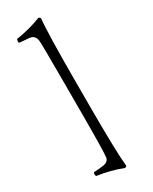

<svg xmlns="http://www.w3.org/2000/svg" viewBox="-268 -933 945 1188"><g transform="rotate(-30 204.5 -339.0)"><path d="M180 -239V-439Q180 -730 177 -750Q171 -790 135 -795L63 -801Q59 -806 59 -813L63 -828Q158 -842 241 -875Q250 -875 256 -865Q245 -768 245 -423V-255Q245 91 256 188Q252 197 241 197Q162 165 63 151Q59 145 59 137Q59 129 63 124Q112 121 133 117.5Q154 114 163.5 104Q173 94 174 84Q180 45 180 -239Z"/></g></svg>

Font: Rosarivo
Style: Regular
Weight: 400
Designer: Pablo Ugerman
Foundry: Pablo Ugerman
Version: Version 1.003